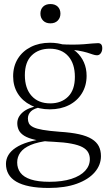

<svg xmlns="http://www.w3.org/2000/svg" viewBox="-20 -676 532 950"><path d="M221 254Q166.5 254 126.5 246Q86.5 238 60.5 222.8Q34.5 207.5 22 185.2Q9.5 163 9.5 135Q9.5 111.5 21.5 91.2Q33.5 71 58 54.8Q82.5 38.5 119.5 27.2Q156.5 16 206.5 10.5L236.5 6.5L227.5 19.5Q167.5 26 132 41.2Q96.5 56.5 80.8 78.5Q65 100.5 65 127.5Q65 157 81.2 178.8Q97.5 200.5 133 212Q168.5 223.5 224.5 223.5Q288.5 223.5 333.2 209Q378 194.5 401.2 169.2Q424.5 144 424.5 111.5Q424.5 93 416.2 78Q408 63 388.2 52.2Q368.5 41.5 333.2 34.8Q298 28 244.5 25.5Q189.5 23.5 154.5 15.8Q119.5 8 100 -4.2Q80.5 -16.5 73 -32.2Q65.5 -48 65.5 -66Q65.5 -97 92.5 -120.5Q119.5 -144 175.5 -154L183 -146Q148.5 -140 133.2 -125.2Q118 -110.5 118 -89.5Q118 -76 123.2 -65.5Q128.5 -55 144.2 -47Q160 -39 191.5 -33.5Q223 -28 275.5 -24Q332 -20.5 371.2 -11.8Q410.5 -3 434.2 11.8Q458 26.5 468.8 47.5Q479.5 68.5 479.5 96.5Q479.5 140.5 448.8 176.2Q418 212 360.2 233Q302.5 254 221 254ZM226.5 -135Q173 -135 132 -155.8Q91 -176.5 68 -213.2Q45 -250 45 -298.5Q45 -348 68.2 -385.5Q91.5 -423 132.8 -443.8Q174 -464.5 227.5 -464.5Q267.5 -464.5 300.5 -452.8Q333.5 -441 357.8 -419.2Q382 -397.5 395.2 -367.5Q408.5 -337.5 408.5 -301Q408.5 -252 385.2 -214.2Q362 -176.5 321 -155.8Q280 -135 226.5 -135ZM228.5 -164.5Q283.5 -164.5 317 -197.8Q350.5 -231 350.5 -295.5Q350.5 -361 317.8 -398Q285 -435 226 -435Q171 -435 137 -402Q103 -369 103 -304Q103 -239 136.2 -201.8Q169.5 -164.5 228.5 -164.5ZM298.5 -432 272.5 -457.5Q311.5 -455 342 -455.2Q372.5 -455.5 395.5 -457.2Q418.5 -459 435.8 -460.8Q453 -462.5 465 -462.5Q475.5 -462.5 480.8 -456.2Q486 -450 486 -437.5Q486 -423 478.8 -412.8Q471.5 -402.5 460 -402.5Q450.5 -402.5 439.2 -406.5Q428 -410.5 410.8 -415.8Q393.5 -421 366.5 -425.8Q339.5 -430.5 298.5 -432ZM229.5 -560.5Q206.5 -560.5 193.2 -574.2Q180 -588 180 -608.5Q180 -630 193.2 -643Q206.5 -656 229.5 -656Q252.5 -656 265.8 -643Q279 -630 279 -608.5Q279 -588 265.8 -574.2Q252.5 -560.5 229.5 -560.5Z"/></svg>

Font: Newsreader Light
Style: Regular
Weight: 300
Designer: Hugues Gentile
Foundry: Production Type
Version: Version 1.003